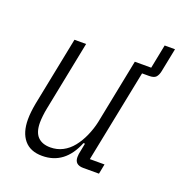

<svg xmlns="http://www.w3.org/2000/svg" viewBox="-118 -724 788 837"><g transform="rotate(20 276.5 -305.5)"><path d="M354 0Q314 0 314 -36Q314 -42 315 -50.5Q316 -59 318 -66L325 -102H318Q272 12 167 12Q112 12 83.5 -22Q55 -56 55 -117Q55 -149 63 -192L127 -512H181L117 -191Q113 -172 111 -153Q109 -134 109 -122Q109 -77 129.5 -56Q150 -35 188 -35Q219 -35 245 -48.5Q271 -62 291 -87Q311 -112 325.5 -145Q340 -178 347 -211L407 -512H483L505 -623H553L531 -513Q527 -494 518 -484.5Q509 -475 486 -475H454L368 -46H436L427 0Z"/></g></svg>

Font: IBM Plex Sans Cond Light
Style: Italic
Weight: 300
Width: 3
Italic angle: -11°
Designer: Mike Abbink, Paul van der Laan, Pieter van Rosmalen
Foundry: Bold Monday
Version: Version 1.3